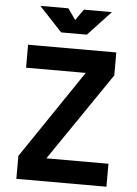

<svg xmlns="http://www.w3.org/2000/svg" viewBox="-60 -943 705 989"><g transform="rotate(5 293.0 -449.0)"><path d="M148.9 -33.2 62.5 -118.7 432.1 -665 518.6 -574.7ZM62.5 0V-118.7H528.3V0ZM62.5 -574.7V-693.4H518.6V-574.7ZM226.6 -771.5 107.9 -898.4H252.9L297.9 -834.5H288.1L333 -898.4H478L359.4 -771.5Z"/></g></svg>

Font: Cascadia Mono
Style: Regular
Weight: 400
Monospace: yes
Designer: Aaron Bell
Foundry: Saja Typeworks
Version: Version 2102.003